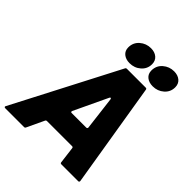

<svg xmlns="http://www.w3.org/2000/svg" viewBox="-305 -1131 1286 1286"><g transform="rotate(45 338.0 -487.5)"><path d="M-35 0Q-40 0 -42.5 -3.5Q-45 -7 -42 -12L344 -756Q347 -763 356 -763H533Q543 -763 544 -754L666 -11V-9Q666 -5 663.5 -2.5Q661 0 657 0H497Q488 0 487 -9L472 -128Q471 -137 462 -137H225Q216 -137 213 -130L155 -7Q152 0 144 0ZM441 -292Q446 -292 449 -295.5Q452 -299 451 -303L422 -541Q420 -549 416 -549Q412 -549 409 -543L296 -304Q295 -302 295 -299Q295 -292 303 -292ZM260 -871Q260 -917 293.5 -946Q327 -975 372 -975Q408 -975 430.5 -956Q453 -937 453 -904Q453 -860 420 -831Q387 -802 341 -802Q305 -802 282.5 -820.5Q260 -839 260 -871ZM479 -871Q479 -917 512.5 -946Q546 -975 591 -975Q627 -975 649.5 -956Q672 -937 672 -904Q672 -860 639 -831Q606 -802 560 -802Q524 -802 501.5 -820.5Q479 -839 479 -871Z"/></g></svg>

Font: Open Sauce Two Black Italic
Style: Regular
Weight: 900
Italic angle: -10°
Designer: Alfredo Marco Pradil
Foundry: Creative Sauce Fz LLC
Version: Version 1.477